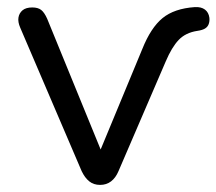

<svg xmlns="http://www.w3.org/2000/svg" viewBox="-20 -514 610 541"><path d="M262 7Q244 7 231.5 -3Q219 -13 210 -32L37 -436Q30 -452 32 -464.5Q34 -477 43.5 -485Q53 -493 71 -493Q87 -493 96 -486Q105 -479 113 -461L277 -60H250L381 -376Q405 -436 438 -463Q471 -490 529 -494Q547 -495 557.5 -487Q568 -479 570 -464Q571 -454 568 -446Q565 -438 557.5 -433.5Q550 -429 536 -427Q503 -422 483.5 -401.5Q464 -381 447 -341L314 -32Q306 -13 293 -3Q280 7 262 7Z"/></svg>

Font: Nunito
Style: Regular
Weight: 400
Designer: Vernon Adams
Foundry: Vernon Adams
Version: Version 3.602